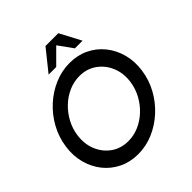

<svg xmlns="http://www.w3.org/2000/svg" viewBox="-241 -1059 1232 1232"><g transform="rotate(-45 375.0 -443.0)"><path d="M303 13Q232 13 173.2 -15.2Q114.5 -43.5 74.2 -93.5Q34 -143.5 16.2 -209.2Q-1.5 -275 9 -350Q19.5 -425 55.5 -490.8Q91.5 -556.5 146.2 -606.5Q201 -656.5 267.5 -684.8Q334 -713 405 -713Q476.5 -713 535 -684.8Q593.5 -656.5 633.8 -606.5Q674 -556.5 691.8 -490.8Q709.5 -425 699 -350Q688.5 -275 652.5 -209.2Q616.5 -143.5 561.8 -93.5Q507 -43.5 440.8 -15.2Q374.5 13 303 13ZM317.5 -91Q367.5 -91 414 -111.2Q460.5 -131.5 498.8 -167.5Q537 -203.5 562.2 -250.2Q587.5 -297 595 -350Q605 -421 580.5 -479.8Q556 -538.5 506.2 -573.8Q456.5 -609 390.5 -609Q340.5 -609 293.8 -588.8Q247 -568.5 209 -532.5Q171 -496.5 145.8 -449.8Q120.5 -403 113 -350Q103 -279 127.2 -220Q151.5 -161 201.2 -126Q251 -91 317.5 -91ZM489 -899 565 -755H495.5L424.5 -853.5L326 -755H257L372.5 -899Z"/></g></svg>

Font: Urbanist SemiBold
Style: Italic
Weight: 600
Italic angle: -8°
Designer: Corey Hu
Foundry: Corey Hu
Version: Version 1.321; ttfautohint (v1.8.4.7-5d5b)